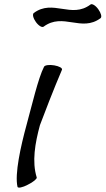

<svg xmlns="http://www.w3.org/2000/svg" viewBox="-20 -853 494 899"><path d="M184 -728C275 -796 361 -701 451 -768C458 -774 453 -792 440 -810C427 -828 411 -837 404 -832C314 -764 228 -859 138 -792C131 -786 135 -768 148 -750C161 -732 177 -723 184 -728ZM186 -540C159 -488 129 -358 104 -267C77 -168 48 -38 62 22C64 29 86 25 110 12C135 0 154 -16 152 -22C129 -96 144 -182 167 -267C184 -313 233 -440 270 -526C274 -534 257 -543 234 -547C211 -551 189 -548 186 -540Z"/></svg>

Font: Nupuram Condensed Oblique
Style: Regular
Weight: 400
Width: 3
Designer: Santhosh Thottingal (santhosh.thottingal@gmail.com)
Foundry: SMC
Version: Version 1.000